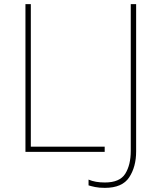

<svg xmlns="http://www.w3.org/2000/svg" viewBox="-20 -734 778 928"><path d="M103 0V-714H129V-25H486V0ZM487 174Q571 174 604.5 123Q638 72 638 -2V-714H612V-5Q612 63 585.5 105.5Q559 148 487 148Q440 148 408 134V162Q421 166 440 170Q459 174 487 174Z"/></svg>

Font: Noto Sans UI Thin
Style: Regular
Weight: 250
Designer: Monotype Design Team
Foundry: Monotype Imaging Inc.
Version: Version 1.901